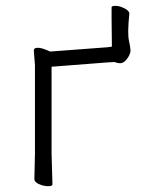

<svg xmlns="http://www.w3.org/2000/svg" viewBox="-20 -634 516 659"><path d="M392 -417Q384 -417 373 -421H372Q362 -421 352 -420L157 -405V-107L160 -1Q160 5 145 5Q130 5 114 -2Q98 -9 98 -19L100 -108V-410L96 -461Q96 -470 110 -470Q124 -470 150 -458L151 -457L351 -472L364 -474V-478Q364 -511 363 -571V-609Q363 -614 376.5 -614Q390 -614 407 -605.5Q424 -597 424 -587Q417 -521 422.5 -495Q428 -469 428 -461Q428 -453 423 -443Q409 -417 392 -417ZM96 -461Z"/></svg>

Font: LXGW WenKai Lite Light
Style: Regular
Weight: 300
Designer: LXGW / Fontworks Inc.
Foundry: LXGW / Fontworks Inc.
Version: Version 1.511; March 25, 2025